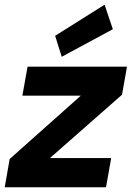

<svg xmlns="http://www.w3.org/2000/svg" viewBox="-31 -795 562 815"><path d="M-11 0 10 -120 312 -389H64L86 -512H508L487 -393L181 -124H441L419 0ZM231 -554 203 -643 413 -775 448 -671Z"/></svg>

Font: DM Sans 12pt Black
Style: Italic
Weight: 900
Italic angle: -10°
Version: Version 4.004;gftools[0.9.30]